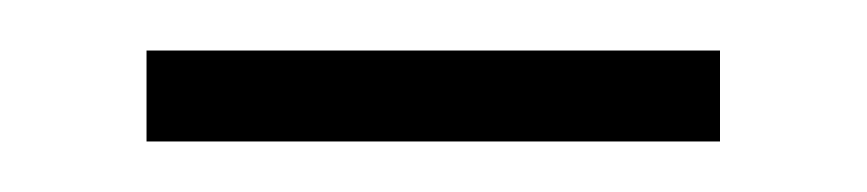

<svg xmlns="http://www.w3.org/2000/svg" viewBox="-20 -309 343 76"><path d="M38 -253V-289H265V-253Z"/></svg>

Font: Noto Sans Disp ExtLt
Style: Regular
Weight: 200
Designer: Monotype Design Team
Foundry: Monotype Imaging Inc.
Version: Version 2.000;GOOG;noto-source:20170915:90ef993387c0